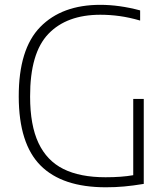

<svg xmlns="http://www.w3.org/2000/svg" viewBox="-20 -769 696 794"><path d="M574.5 -360V-8.5Q529 -1 493 2.2Q457 5.5 417.5 5.5Q237.5 5.5 147.8 -84.5Q58 -174.5 57.5 -369Q57 -566 146.5 -657.5Q236 -749 394.5 -749Q473.5 -749 559.5 -726V-684Q514.5 -697 474.8 -702.5Q435 -708 395 -708Q256 -708 180 -628.8Q104 -549.5 104.5 -369.5Q104.5 -251 139.2 -177.5Q174 -104 242.5 -70Q311 -36 416.5 -36Q483 -36 531 -44.5V-360Z"/></svg>

Font: Encode Sans ExtraLight
Style: Regular
Weight: 275
Designer: Multiple Designers
Foundry: Impallari Type
Version: Version 2.000